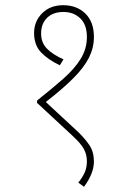

<svg xmlns="http://www.w3.org/2000/svg" viewBox="-20 -652 493 738"><path d="M223 -632Q275 -632 308 -600Q341 -568 341 -510Q341 -469 322.5 -431.5Q304 -394 263.5 -353Q223 -312 156 -260L279 -146Q307 -119 324 -93.5Q341 -68 341 -31Q341 14 303 66L281 50Q297 30 305.5 11Q314 -8 314 -32Q314 -57 303 -78Q292 -99 261 -128L122 -257L123 -266Q181 -312 224 -350Q267 -388 290.5 -426.5Q314 -465 314 -510Q314 -557 288.5 -581.5Q263 -606 224 -606Q184 -606 161 -583.5Q138 -561 138 -523Q138 -488 160.5 -465Q183 -442 224 -424L210 -401Q164 -423 137.5 -451Q111 -479 111 -525Q111 -570 142 -601Q173 -632 223 -632Z"/></svg>

Font: Noto Sans Devanagari UI Condensed Thin
Style: Regular
Weight: 100
Width: 3
Designer: Jelle Bosma - Monotype Design Team
Foundry: Monotype Imaging Inc.
Version: Version 2.004; ttfautohint (v1.8.4.7-5d5b)